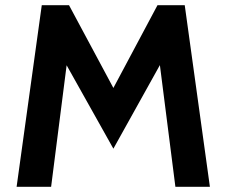

<svg xmlns="http://www.w3.org/2000/svg" viewBox="-20 -720 873 740"><path d="M44 0 141 -700H246L417 -381L587 -700H692L789 0H656L589 -526L624 -519L417 -147L209 -518L244 -525L177 0Z"/></svg>

Font: Cabin Resolve
Style: Bold-Resolve
Weight: 700
Designer: Pablo Impallari
Foundry: Pablo Impallari. http://www.impallari.com Igino Marini. http://www.ikern.com
Version: Version 3.001